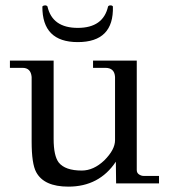

<svg xmlns="http://www.w3.org/2000/svg" viewBox="-20 -683 643 716"><path d="M573 -27V1H413L412 -80Q350 13 235 13Q144 13 115 -41Q98 -72 98 -155V-396Q95 -430 64 -430H17V-457H180V-165Q180 -102 199 -77Q223 -47 285 -47Q329 -47 369 -85Q409 -125 409 -160V-396Q407 -430 373 -430H327V-457H490V-49Q490 -38 498.5 -32.5Q507 -27 515 -27ZM401 -659Q405 -526 270 -526Q137 -526 138 -659Q142 -663 148 -663Q154 -663 157 -659Q175 -579 270 -579Q365 -579 383 -659Q386 -663 392 -663Q398 -663 401 -659Z"/></svg>

Font: GFS Didot
Style: Regular
Weight: 400
Designer: Takis Katsoulidis and George D. Matthiopoulos
Foundry: Takis Katsoulidis and George D. Matthiopoulos
Version: Version 1.0